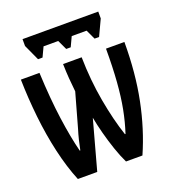

<svg xmlns="http://www.w3.org/2000/svg" viewBox="-132 -822 827 922"><g transform="rotate(-20 281.5 -361.0)"><path d="M125 -606 88 -687V-722H475V-687L437 -606H414L391 -655H315L292 -606H269L246 -655H171L148 -606ZM108 0Q78 -73 57.5 -162.5Q37 -252 26.5 -349Q16 -446 14 -542H109Q115 -407 129.5 -303Q144 -199 163 -125H166Q171 -150 177 -175Q183 -200 192 -229L240 -400Q236 -438 233.5 -469.5Q231 -501 230 -543H325Q327 -425 346.5 -316.5Q366 -208 394 -125H397Q415 -180 426.5 -240Q438 -300 443.5 -373.5Q449 -447 449 -542H543Q543 -383 516 -249.5Q489 -116 438 0H354Q337 -35 322 -79Q307 -123 295 -168.5Q283 -214 276 -252L207 0Z"/></g></svg>

Font: Noto Sans Mono SemiCondensed SemiBold
Style: Regular
Weight: 600
Width: 4
Designer: Monotype Design Team
Foundry: Monotype Imaging Inc.
Version: Version 2.014; ttfautohint (v1.8.4.7-5d5b)